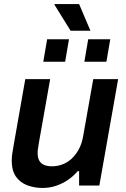

<svg xmlns="http://www.w3.org/2000/svg" viewBox="-20 -917 623 949"><path d="M191 12Q149 12 114 -1.5Q79 -15 58.5 -44.5Q38 -74 38 -123Q38 -141 41 -160.5Q44 -180 48 -202L105 -526H228L172 -210Q170 -196 168 -184Q166 -172 166 -161Q166 -136 175 -121.5Q184 -107 200 -101Q216 -95 237 -95Q264 -95 289 -104.5Q314 -114 334.5 -133Q355 -152 370 -180Q385 -208 391 -244L441 -526H564L471 0H371V-71H364Q345 -48 317.5 -29Q290 -10 258 1Q226 12 191 12ZM194 -612 213 -723H321L302 -612ZM397 -612 416 -723H525L506 -612ZM329 -765 249 -894 250 -897H371L427 -765Z"/></svg>

Font: Archivo SemiBold SemiBold
Style: Italic
Weight: 600
Italic angle: -10°
Version: Version 2.001